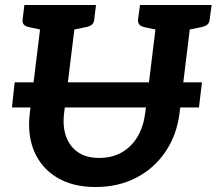

<svg xmlns="http://www.w3.org/2000/svg" viewBox="-20 -744 871 772"><path d="M28 -312 39 -413H792L780 -312ZM364 8Q273 8 209.5 -30Q146 -68 117.5 -135.5Q89 -203 100 -290L153 -724H291L238 -291Q231 -237 245.5 -196Q260 -155 293.5 -132Q327 -109 379 -109Q431 -109 470 -131.5Q509 -154 533 -194.5Q557 -235 564 -290L617 -724H755L702 -290Q691 -201 645 -133.5Q599 -66 527 -29Q455 8 364 8ZM177 -724 152 -623 96 -635Q83 -638 76 -645Q69 -652 71 -666L78 -724ZM366 -724 359 -666Q358 -652 349.5 -645Q341 -638 326 -635L267 -623V-724ZM642 -724 616 -623 560 -635Q547 -638 540.5 -645Q534 -652 535 -666L543 -724ZM831 -724 823 -666Q822 -652 813.5 -645Q805 -638 790 -635L731 -623L732 -724Z"/></svg>

Font: Aleo
Style: Bold Italic
Weight: 700
Italic angle: -7°
Version: Version 2.001;gftools[0.9.29]